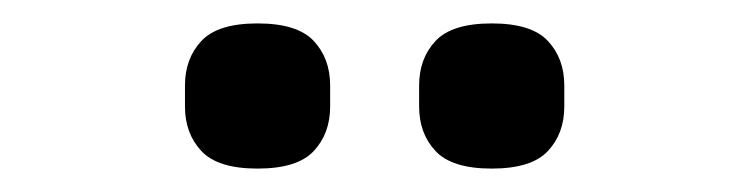

<svg xmlns="http://www.w3.org/2000/svg" viewBox="-20 -754 640 164"><path d="M200 -610Q166 -610 152 -625Q138 -640 138 -663V-681Q138 -704 152 -719Q166 -734 200 -734Q234 -734 248 -719Q262 -704 262 -681V-663Q262 -640 248 -625Q234 -610 200 -610ZM400 -610Q366 -610 352 -625Q338 -640 338 -663V-681Q338 -704 352 -719Q366 -734 400 -734Q434 -734 448 -719Q462 -704 462 -681V-663Q462 -640 448 -625Q434 -610 400 -610Z"/></svg>

Font: IBM Plex Sans Hebrew Medium
Style: Regular
Weight: 500
Designer: Mike Abbink, Paul van der Laan, Pieter van Rosmalen, Yanek Iontef
Foundry: Bold Monday
Version: Version 1.2